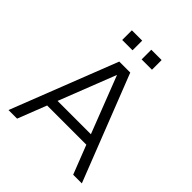

<svg xmlns="http://www.w3.org/2000/svg" viewBox="-239 -1043 1194 1194"><g transform="rotate(45 357.5 -446.5)"><path d="M35.2 0 309.1 -700.2H405.8L680.2 0H604L529.8 -189.9H185.1L110.8 0ZM210.9 -255.9H503.9L357.9 -631.8ZM317.9 -808.1H227.1V-893.1H317.9ZM488.8 -808.1H397.9V-893.1H488.8Z"/></g></svg>

Font: LT Superior
Style: Regular
Weight: 400
Designer: Daniel Lyons
Foundry: LyonsType
Version: Version 1.000